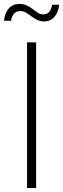

<svg xmlns="http://www.w3.org/2000/svg" viewBox="-33 -939 315 959"><path d="M147.5 -727.5V0H102.1V-727.5ZM188 -832Q168.5 -832 152.6 -839.8Q136.7 -847.7 123.3 -857.9Q109.9 -868.2 96.7 -876Q83.5 -883.8 68.8 -883.8Q48.8 -883.8 36.6 -870.1Q24.4 -856.4 22.5 -835H-12.7Q-10.3 -871.6 9.8 -895.5Q29.8 -919.4 63.5 -919.4Q85.4 -919.4 101.3 -911.6Q117.2 -903.8 130.4 -893.6Q143.6 -883.3 156 -875.2Q168.5 -867.2 182.6 -867.2Q200.7 -867.2 211.7 -878.4Q222.7 -889.6 227.5 -915.5H262.7Q258.3 -877 238.5 -854.5Q218.8 -832 188 -832Z"/></svg>

Font: Inter 16pt ExtraLight
Style: Regular
Weight: 250
Version: Version 4.001;git-66647c0bb